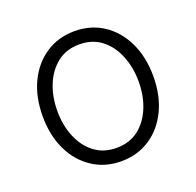

<svg xmlns="http://www.w3.org/2000/svg" viewBox="-104 -663 800 783"><g transform="rotate(-20 295.5 -271.0)"><path d="M170.8 -24.5Q116.1 -60.4 85.9 -123.6Q55.4 -187.5 55.4 -270.2Q55.4 -353.7 85.9 -417.6Q116.5 -481.2 170.8 -517Q224.8 -552.9 295.8 -552.9Q365.8 -552.9 420.5 -517Q474.4 -481.2 505 -417.6Q535.5 -353.7 535.5 -270.2Q535.5 -187.5 505 -123.6Q474.8 -60.4 420.5 -24.5Q365.8 11.4 295.5 11.4Q224.8 11.4 170.8 -24.5ZM139.6 -158.4Q160.5 -106.9 199.6 -77.1Q239.3 -46.5 295.5 -46.5Q351.9 -46.5 391.7 -77.1Q430.4 -107.2 451.3 -158.4Q471.9 -208.5 471.9 -270.2Q471.9 -331.7 451.3 -382.5Q430.8 -433.6 391.7 -464.5Q352.3 -495.4 295.5 -495.4Q239 -495.4 199.6 -464.5Q160.5 -433.9 139.6 -382.5Q119 -331.7 119 -270.2Q119 -208.5 139.6 -158.4Z"/></g></svg>

Font: DeltaSans Light
Style: Regular
Weight: 300
Designer: Rasmus Andersson
Foundry: rsms
Version: Version 3.012